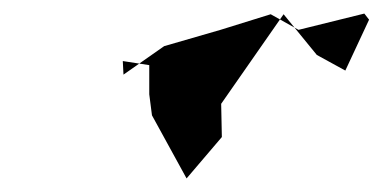

<svg xmlns="http://www.w3.org/2000/svg" viewBox="-20 -803 564 283"><path d="M200 -664 204 -633 255 -540 307 -601 306 -650 398 -782 447 -722 489 -699 524 -774 517 -783 420 -759 379 -782 305 -759 222 -735 162 -693 161 -713 200 -707Z"/></svg>

Font: Hussar Lance
Style: Italic
Weight: 700
Foundry: Cannot Into Space Fonts, PlusOne Fonts
Version: Version 2.27